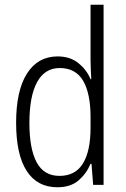

<svg xmlns="http://www.w3.org/2000/svg" viewBox="-20 -780 530 810"><path d="M222 10Q137 10 92.5 -59Q48 -128 48 -262Q48 -398 94 -470Q140 -542 223 -542Q276 -542 311 -513.5Q346 -485 362 -446H365Q364 -468 363 -488.5Q362 -509 362 -527V-760H417V0H373L366 -89H362Q345 -48 311.5 -19Q278 10 222 10ZM231 -38Q298 -38 330 -90.5Q362 -143 362 -240V-286Q362 -386 330.5 -439.5Q299 -493 232 -493Q169 -493 136.5 -433.5Q104 -374 104 -261Q104 -153 134.5 -95.5Q165 -38 231 -38Z"/></svg>

Font: Noto Sans Condensed Light
Style: Regular
Weight: 300
Width: 3
Designer: Monotype Design Team
Foundry: Monotype Imaging Inc.
Version: Version 2.013; ttfautohint (v1.8.4.7-5d5b)